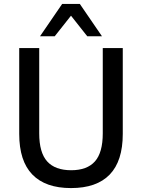

<svg xmlns="http://www.w3.org/2000/svg" viewBox="-20 -950 724 979"><path d="M342 9Q212 9 145 -60Q78 -129 78 -267V-705H180V-270Q180 -172 220.5 -127Q261 -82 343 -82Q424 -82 464 -127Q504 -172 504 -270V-705H606V-267Q606 -129 539.5 -60Q473 9 342 9ZM184 -765 297 -930H387L500 -765H425L342 -870L259 -765Z"/></svg>

Font: Nunito Sans 10pt SemiCondensed SemiBold
Style: Regular
Weight: 600
Width: 4
Designer: Vernon Adams
Foundry: Vernon Adams
Version: Version 3.101;gftools[0.9.27]